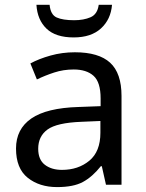

<svg xmlns="http://www.w3.org/2000/svg" viewBox="-20 -760 601 790"><path d="M288.1 -544.9Q386.2 -544.9 433.1 -502Q480 -459 480 -365.2V0H416L398.9 -76.2H395Q359.9 -32.2 321 -11.2Q282.2 9.8 214.8 9.8Q142.1 9.8 94 -28.6Q45.9 -66.9 45.9 -148.9Q45.9 -229 108.9 -272.5Q171.9 -315.9 303.2 -319.8L394 -323.2V-355Q394 -421.9 365 -448Q335.9 -474.1 283.2 -474.1Q241.2 -474.1 203.1 -461.7Q165 -449.2 131.8 -433.1L105 -499Q140.1 -518.1 188 -531.5Q235.8 -544.9 288.1 -544.9ZM393.1 -262.2 314 -258.8Q213.9 -254.9 175.5 -227.1Q137.2 -199.2 137.2 -147.9Q137.2 -103 164.6 -82Q191.9 -61 234.9 -61Q301.8 -61 347.4 -98.6Q393.1 -136.2 393.1 -213.9ZM440.9 -740.2Q436 -680.2 395.5 -643.1Q355 -606 283.2 -606Q209 -606 171.4 -642.1Q133.8 -678.2 129.9 -740.2H184.1Q188 -699.2 213.4 -688Q238.8 -676.8 285.2 -676.8Q324.2 -676.8 352.5 -689Q380.9 -701.2 386.2 -740.2Z"/></svg>

Font: Defago Noto Sans
Style: Regular
Weight: 400
Designer: John M. Durdin
Foundry: Lao IT Dev Co., Ltd.
Version: Version 1.000 2007 initial release